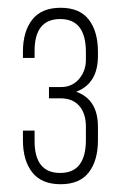

<svg xmlns="http://www.w3.org/2000/svg" viewBox="-20 -820 311 494"><path d="M232 -687V-676Q232 -605 176 -584Q232 -564 232 -494V-459Q232 -407 208.5 -376.5Q185 -346 136 -346Q87 -346 63 -376.5Q39 -407 39 -459V-484H69V-457Q69 -375 135 -375Q201 -375 201 -460V-494Q201 -528 184 -547.5Q167 -567 136 -567H106V-596H137Q166 -596 184 -617.5Q202 -639 201 -670V-686Q201 -771 135 -771Q69 -771 69 -689V-671H39V-687Q39 -739 63 -769.5Q87 -800 136 -800Q185 -800 208.5 -769.5Q232 -739 232 -687Z"/></svg>

Font: Bebas Neue Book
Style: Regular
Weight: 400
Designer: Ryoichi Tsunekawa
Foundry: Ryoichi Tsunekawa
Version: Version 001.003